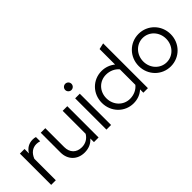

<svg xmlns="http://www.w3.org/2000/svg" viewBox="47 -1440 2174 2174"><g transform="rotate(-45 1133.5 -353.5)"><path d="M63 0H137V-343C163 -410 210 -446 272 -446C289 -446 306 -443 324 -437V-505C309 -510 296 -512 277 -512C216 -512 167 -482 137 -430V-501H63Z M591 10C656 10 709 -13 748 -58V0H822V-501H748V-133C718 -83 670 -55 610 -55C524 -55 470 -110 470 -199V-501H397V-184C397 -69 476 10 591 10Z M985 -597C1013 -597 1035 -620 1035 -647C1035 -675 1013 -697 985 -697C958 -697 935 -675 935 -647C935 -620 958 -597 985 -597ZM948 0H1022V-501H948Z M1377 8C1440 8 1496 -13 1539 -53V0H1612V-717L1538 -700V-452C1493 -489 1436 -509 1378 -509C1235 -509 1125 -396 1125 -251C1125 -105 1236 8 1377 8ZM1384 -57C1279 -57 1198 -142 1198 -252C1198 -362 1279 -444 1384 -444C1446 -444 1503 -418 1538 -375V-127C1503 -83 1447 -57 1384 -57Z M1971 10C2114 10 2227 -104 2227 -250C2227 -396 2114 -510 1971 -510C1828 -510 1715 -396 1715 -250C1715 -104 1828 10 1971 10ZM1971 -56C1869 -56 1788 -141 1788 -250C1788 -359 1869 -444 1971 -444C2073 -444 2154 -359 2154 -250C2154 -141 2073 -56 1971 -56Z"/></g></svg>

Font: Red Hat Display
Style: Regular
Weight: 400
Designer: Pentagram, MCKL
Foundry: Pentagram, MCKL
Version: Version 1.023